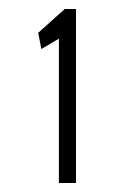

<svg xmlns="http://www.w3.org/2000/svg" viewBox="-20 -653 290 427"><path d="M111 -246H149V-633H124L65 -580L72 -544L111 -567Z"/></svg>

Font: Inconsolata UltraCondensed Thin
Style: Regular
Weight: 100
Width: 1
Monospace: yes
Designer: Raph Levien, Cyreal, Brenton Simpson
Foundry: Raph Levien, Cyreal, Google
Version: Version 3.100